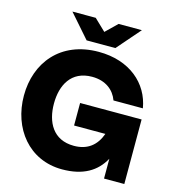

<svg xmlns="http://www.w3.org/2000/svg" viewBox="-132 -1037 1060 1161"><g transform="rotate(15 397.5 -457.0)"><path d="M363 12C494 12 576 -38 623 -124V0H750V-404H365V-263H561C534 -188 481 -144 395 -144C264 -144 213 -245 213 -360C213 -475 264 -576 395 -576C480 -576 534 -532 556 -471H740C715 -621 589 -732 395 -732C155 -732 25 -565 25 -360C25 -155 155 12 363 12ZM177 -926 305 -780H485L612 -926H466L395 -857L323 -926Z"/></g></svg>

Font: Aspekta 800
Style: Regular
Weight: 800
Designer: Ivo Dolenc
Version: Version 2.000